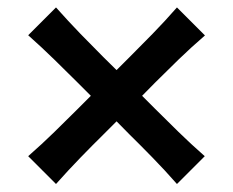

<svg xmlns="http://www.w3.org/2000/svg" viewBox="-20 -552 612 504"><path d="M127 -69 54 -142Q90.5 -174 123 -205.8Q155.5 -237.5 184 -266L218.5 -300.5L183.5 -335.5Q155.5 -363.5 123 -395.2Q90.5 -427 54 -459.5L127 -532.5Q159.5 -496 191.2 -463.2Q223 -430.5 251.5 -402L286 -368L320.5 -402.5Q349 -431 380.8 -463.5Q412.5 -496 444.5 -532.5L518 -459Q481 -427 448.5 -395.5Q416 -364 387.5 -335.5L353 -300.5L387.5 -266Q416 -237.5 448.5 -205.8Q481 -174 517.5 -142L444.5 -69Q412.5 -105.5 380.2 -138.5Q348 -171.5 320 -199L286 -233.5L251.5 -199Q223.5 -171.5 191.5 -138.5Q159.5 -105.5 127 -69Z"/></svg>

Font: Commissioner Flair Medium
Style: Regular
Weight: 500
Designer: Kostas Bartsokas
Foundry: Kostas Bartsokas
Version: Version 1.000; ttfautohint (v1.8.3)